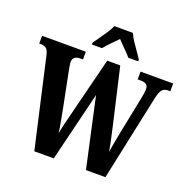

<svg xmlns="http://www.w3.org/2000/svg" viewBox="-161 -1082 1212 1233"><g transform="rotate(20 445.0 -465.5)"><path d="M66 -608Q59 -639 45.5 -650Q32 -661 8 -661H-3V-714H296V-661H276Q227 -661 227 -618Q227 -609 230 -591Q233 -573 236 -558L282 -328Q287 -304 292.5 -273Q298 -242 303.5 -213Q309 -184 311 -162Q317 -195 325.5 -230.5Q334 -266 345 -308L445 -707H534L622 -326Q633 -277 642 -235.5Q651 -194 657 -160Q661 -194 669 -234.5Q677 -275 685 -318L734 -560Q737 -573 739.5 -591.5Q742 -610 742 -619Q742 -642 729 -651.5Q716 -661 690 -661H670V-714H893V-661H877Q853 -661 839 -646.5Q825 -632 814 -583L690 0H557L453 -475L337 0H204ZM317 -784Q330 -803 349 -829Q368 -855 385.5 -882Q403 -909 412 -931H539Q548 -909 565.5 -882Q583 -855 602 -829Q621 -803 633 -784V-771H565Q558 -781 541 -798.5Q524 -816 505.5 -834.5Q487 -853 475 -866Q455 -845 428 -818Q401 -791 386 -771H317Z"/></g></svg>

Font: Noto Serif Myanmar ExtraCondensed ExtraBold
Style: Regular
Weight: 800
Width: 2
Designer: Ben Mitchell and the Monotype Design Team
Foundry: Monotype Imaging Inc.
Version: Version 2.106; ttfautohint (v1.8.4.7-5d5b)